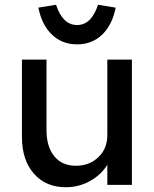

<svg xmlns="http://www.w3.org/2000/svg" viewBox="-20 -775 645 805"><path d="M256 10Q172 10 122 -47Q72 -104 72 -201V-525H175V-229Q175 -160 207.5 -120Q240 -80 298 -80Q355 -80 392.5 -116Q430 -152 430 -209V-525H533V0H430V-84Q403 -41 356.5 -15.5Q310 10 256 10ZM141 -743 215 -755Q243 -670 303 -670Q363 -670 391 -755L465 -743Q451 -671 408.5 -630Q366 -589 303 -589Q240 -589 197.5 -630Q155 -671 141 -743Z"/></svg>

Font: Easer Grotesk
Style: Regular
Weight: 400
Designer: Boardeaser, Bonnie Shaver-Troup, Thomas Jockin
Foundry: Lexend
Version: Version 1.008;Glyphs 3.1.2 (3151)